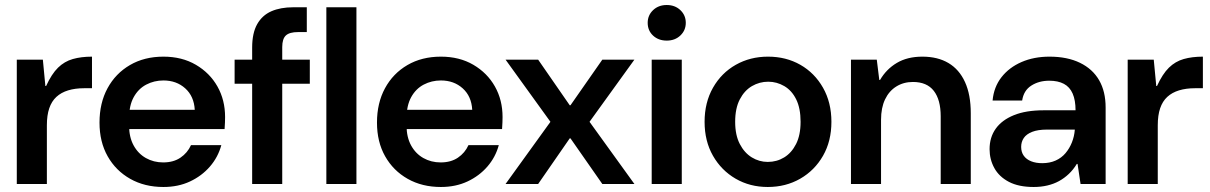

<svg xmlns="http://www.w3.org/2000/svg" viewBox="-20 -734 4829 766"><path d="M47 0V-496H151L161 -391H164Q186 -439 211.5 -464Q237 -489 270.5 -498.5Q304 -508 347 -508V-382H315Q280 -382 252 -373.5Q224 -365 205 -347.5Q186 -330 176.5 -302Q167 -274 167 -234V0Z M632 12Q557 12 499.5 -20.5Q442 -53 409.5 -110.5Q377 -168 377 -245Q377 -323 409 -382Q441 -441 498.5 -474.5Q556 -508 632 -508Q706 -508 761.5 -475.5Q817 -443 847.5 -389Q878 -335 878 -267Q878 -257 877.5 -245Q877 -233 876 -219H464V-296H757Q754 -350 719 -381.5Q684 -413 632 -413Q595 -413 563.5 -396.5Q532 -380 513.5 -346.5Q495 -313 495 -262V-233Q495 -187 513 -154Q531 -121 562 -103.5Q593 -86 631 -86Q672 -86 700 -105Q728 -124 742 -155H863Q850 -107 817.5 -69.5Q785 -32 738 -10Q691 12 632 12Z M986 0V-544Q986 -602 1006 -637.5Q1026 -673 1062.5 -689Q1099 -705 1150 -705H1204V-606H1169Q1135 -606 1120.5 -592.5Q1106 -579 1106 -546V0ZM916 -400V-496H1216V-400ZM1282 0V-705H1402V0Z M1739 12Q1664 12 1606.5 -20.5Q1549 -53 1516.5 -110.5Q1484 -168 1484 -245Q1484 -323 1516 -382Q1548 -441 1605.5 -474.5Q1663 -508 1739 -508Q1813 -508 1868.5 -475.5Q1924 -443 1954.5 -389Q1985 -335 1985 -267Q1985 -257 1984.5 -245Q1984 -233 1983 -219H1571V-296H1864Q1861 -350 1826 -381.5Q1791 -413 1739 -413Q1702 -413 1670.5 -396.5Q1639 -380 1620.5 -346.5Q1602 -313 1602 -262V-233Q1602 -187 1620 -154Q1638 -121 1669 -103.5Q1700 -86 1738 -86Q1779 -86 1807 -105Q1835 -124 1849 -155H1970Q1957 -107 1924.5 -69.5Q1892 -32 1845 -10Q1798 12 1739 12Z M1997 0 2176 -248 1997 -496H2127L2253 -314H2256L2383 -496H2511L2332 -248L2511 0H2383L2256 -182H2253L2127 0Z M2580 0V-496H2700V0ZM2640 -572Q2607 -572 2585.5 -592Q2564 -612 2564 -643Q2564 -673 2585.5 -693.5Q2607 -714 2640 -714Q2673 -714 2694.5 -693.5Q2716 -673 2716 -643Q2716 -613 2694.5 -592.5Q2673 -572 2640 -572Z M3043 12Q2972 12 2915 -21Q2858 -54 2824.5 -112.5Q2791 -171 2791 -248Q2791 -325 2824.5 -384Q2858 -443 2915.5 -475.5Q2973 -508 3044 -508Q3116 -508 3173 -475.5Q3230 -443 3263.5 -384Q3297 -325 3297 -248Q3297 -171 3263.5 -112.5Q3230 -54 3172.5 -21Q3115 12 3043 12ZM3043 -88Q3079 -88 3108.5 -106Q3138 -124 3156 -159.5Q3174 -195 3174 -248Q3174 -302 3156.5 -337.5Q3139 -373 3109 -390.5Q3079 -408 3045 -408Q3010 -408 2980 -390.5Q2950 -373 2931.5 -337.5Q2913 -302 2913 -248Q2913 -195 2931.5 -159.5Q2950 -124 2979.5 -106Q3009 -88 3043 -88Z M3375 0V-496H3478L3488 -415H3491Q3516 -458 3558 -483Q3600 -508 3660 -508Q3721 -508 3764 -482.5Q3807 -457 3830 -406.5Q3853 -356 3853 -282V0H3733V-270Q3733 -336 3705.5 -371.5Q3678 -407 3622 -407Q3585 -407 3556 -389Q3527 -371 3511 -337.5Q3495 -304 3495 -256V0Z M4104 12Q4044 12 4005 -8.5Q3966 -29 3947 -63.5Q3928 -98 3928 -139Q3928 -186 3952.5 -220.5Q3977 -255 4025 -274.5Q4073 -294 4144 -294H4271Q4271 -334 4259.5 -360.5Q4248 -387 4224.5 -399.5Q4201 -412 4166 -412Q4125 -412 4094.5 -392.5Q4064 -373 4058 -333H3940Q3945 -387 3975.5 -426Q4006 -465 4055.5 -486.5Q4105 -508 4167 -508Q4238 -508 4288.5 -483.5Q4339 -459 4365 -414Q4391 -369 4391 -305V0H4291L4279 -80H4276Q4262 -57 4244 -40Q4226 -23 4205 -11.5Q4184 0 4158.5 6Q4133 12 4104 12ZM4138 -83Q4168 -83 4191.5 -93.5Q4215 -104 4231 -123Q4247 -142 4256.5 -166Q4266 -190 4268 -216V-217H4157Q4121 -217 4098 -208Q4075 -199 4064.5 -183.5Q4054 -168 4054 -148Q4054 -127 4064.5 -112.5Q4075 -98 4094 -90.5Q4113 -83 4138 -83Z M4479 0V-496H4583L4593 -391H4596Q4618 -439 4643.5 -464Q4669 -489 4702.5 -498.5Q4736 -508 4779 -508V-382H4747Q4712 -382 4684 -373.5Q4656 -365 4637 -347.5Q4618 -330 4608.5 -302Q4599 -274 4599 -234V0Z"/></svg>

Font: DM Sans 9pt 36pt SemiBold
Style: Regular
Weight: 600
Version: Version 4.004;gftools[0.9.30]